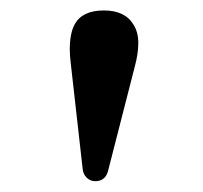

<svg xmlns="http://www.w3.org/2000/svg" viewBox="-20 -762 385 364"><path d="M113.8 -645Q112.3 -658.2 112.3 -668.5Q112.3 -699.7 122.1 -716.8Q136.7 -742.2 177 -742.2Q217.3 -742.2 233.4 -714.8Q242.2 -700.7 242.2 -680.4Q242.2 -660.2 235.4 -635.3L184.6 -437Q179.2 -418.5 160.6 -418.5Q151.4 -418.5 144.5 -425Q137.7 -431.6 136.7 -441.9Z"/></svg>

Font: Arbutus Slab
Style: Regular
Weight: 400
Designer: Karolina Lach
Foundry: Karolina Lach
Version: Version 1.001; ttfautohint (v0.92) -l 10 -r 16 -G 200 -x 7 -